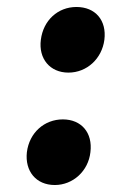

<svg xmlns="http://www.w3.org/2000/svg" viewBox="-20 -530 348 550"><path d="M176 -322C229 -322 272 -362 279 -416C286 -472 253 -510 199 -510C146 -510 104 -472 97 -416C90 -362 123 -322 176 -322ZM137 0C189 0 233 -40 239 -94C246 -150 213 -188 160 -188C107 -188 64 -150 57 -94C51 -40 83 0 137 0Z"/></svg>

Font: Barlow Condensed Black
Style: Italic
Weight: 900
Width: 3
Italic angle: -7°
Designer: Jeremy Tribby
Foundry: Tribby Type
Version: Version 1.422;hotconv 1.0.109;makeotfexe 2.5.65596